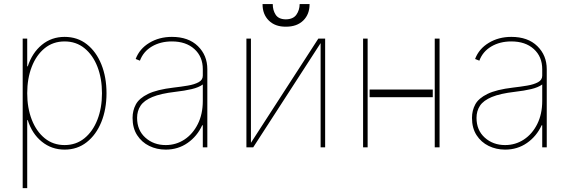

<svg xmlns="http://www.w3.org/2000/svg" viewBox="-20 -739 2862 963"><path d="M93.8 204.5V-545.5H116.5V-406.2H119.3Q141.3 -474.1 189.8 -514Q238.3 -554 304 -554Q368.6 -554 415.7 -516.9Q462.7 -479.8 488.5 -415.8Q514.2 -351.9 514.2 -271.3Q514.2 -191.1 488.3 -127.1Q462.4 -63.2 415.1 -25.9Q367.9 11.4 304 11.4Q239 11.4 189.8 -28.4Q140.6 -68.2 119.3 -136.4H116.5V204.5ZM116.5 -271.3Q116.5 -197.4 139.4 -138.7Q162.3 -79.9 204.4 -45.6Q246.4 -11.4 304 -11.4Q361.5 -11.4 403.6 -45.6Q445.7 -79.9 468.6 -138.7Q491.5 -197.4 491.5 -271.3Q491.5 -345.2 468.8 -403.9Q446 -462.7 403.9 -497Q361.9 -531.2 304 -531.2Q246.1 -531.2 204 -497Q161.9 -462.7 139.2 -403.9Q116.5 -345.2 116.5 -271.3Z M811.1 11.4Q766.3 11.4 728.5 -7.1Q690.7 -25.6 667.8 -61.1Q644.9 -96.6 644.9 -147.7Q644.9 -184.7 661.4 -215.4Q677.9 -246.1 722.5 -267.9Q767 -289.8 850.9 -299.7Q888.5 -304 921.9 -309.7Q955.3 -315.3 976.2 -326.7Q997.2 -338.1 997.2 -359.4V-392Q997.2 -454.9 954.9 -493.1Q912.6 -531.2 842.3 -531.2Q784.8 -531.2 741.8 -505.9Q698.9 -480.5 681.8 -434.7L660.5 -443.2Q679.7 -494.3 729 -524.1Q778.4 -554 842.3 -554Q925.4 -554 972.7 -507.6Q1019.9 -461.3 1019.9 -392V0H997.2V-110.8H994.3Q968.8 -55.4 920.8 -22Q872.9 11.4 811.1 11.4ZM811.1 -11.4Q862.9 -11.4 905.2 -39.2Q947.4 -67.1 972.3 -117Q997.2 -166.9 997.2 -233V-315.3Q976.9 -300.4 941.6 -292.1Q906.2 -283.7 859.4 -278.4Q786.2 -269.9 744.3 -252.5Q702.4 -235.1 685 -208.8Q667.6 -182.5 667.6 -147.7Q667.6 -85.9 709 -48.7Q750.4 -11.4 811.1 -11.4Z M1238.6 -22.7 1576.7 -545.5H1610.8V0H1588.1V-522.7L1250 0H1215.9V-545.5H1238.6ZM1483 -718.7H1532.7Q1533 -667.6 1501.1 -636.2Q1469.1 -604.8 1413.4 -605.1Q1359.7 -604.8 1328.1 -636.2Q1296.5 -667.6 1296.9 -718.7H1348Q1348 -687.5 1362.7 -665Q1377.5 -642.4 1413.4 -642Q1450.3 -642.4 1466.4 -665.1Q1482.6 -687.9 1483 -718.7Z M2184.7 -545.5V0H2160.5V-545.5ZM1823.9 -545.5V0H1801.1V-545.5ZM2150.6 -289.8V-251.4H1833.8V-289.8Z M2513.5 11.4Q2468.8 11.4 2430.9 -7.1Q2393.1 -25.6 2370.2 -61.1Q2347.3 -96.6 2347.3 -147.7Q2347.3 -184.7 2363.8 -215.4Q2380.3 -246.1 2424.9 -267.9Q2469.5 -289.8 2553.3 -299.7Q2590.9 -304 2624.3 -309.7Q2657.7 -315.3 2678.6 -326.7Q2699.6 -338.1 2699.6 -359.4V-392Q2699.6 -454.9 2657.3 -493.1Q2615.1 -531.2 2544.7 -531.2Q2487.2 -531.2 2444.2 -505.9Q2401.3 -480.5 2384.2 -434.7L2362.9 -443.2Q2382.1 -494.3 2431.5 -524.1Q2480.8 -554 2544.7 -554Q2627.8 -554 2675.1 -507.6Q2722.3 -461.3 2722.3 -392V0H2699.6V-110.8H2696.7Q2671.2 -55.4 2623.2 -22Q2575.3 11.4 2513.5 11.4ZM2513.5 -11.4Q2565.3 -11.4 2607.6 -39.2Q2649.9 -67.1 2674.7 -117Q2699.6 -166.9 2699.6 -233V-315.3Q2679.3 -300.4 2644 -292.1Q2608.7 -283.7 2561.8 -278.4Q2488.6 -269.9 2446.7 -252.5Q2404.8 -235.1 2387.4 -208.8Q2370 -182.5 2370 -147.7Q2370 -85.9 2411.4 -48.7Q2452.8 -11.4 2513.5 -11.4Z"/></svg>

Font: Inter UI Thin
Style: Regular
Weight: 100
Designer: Rasmus Andersson
Foundry: rsms
Version: 3.2;8d6f07862